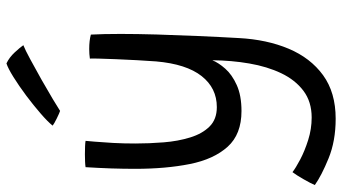

<svg xmlns="http://www.w3.org/2000/svg" viewBox="-247 -523 1034 580"><g transform="rotate(-90 270.0 -233.0)"><path d="M201.5 264Q134 264 81.5 242.5Q29 221 1 201Q5.5 190 18.5 167.2Q31.5 144.5 40 133.5Q52 143 78 156.8Q104 170.5 137.2 181Q170.5 191.5 205 191.5Q252.5 191.5 285.5 166.8Q318.5 142 338.8 99.5Q359 57 368.2 3.2Q377.5 -50.5 378 -108.5Q370.5 -90 352.5 -69.5Q334.5 -49 303 -34.8Q271.5 -20.5 224.5 -20.5Q154.5 -20.5 116.8 -62.2Q79 -104 64.5 -176.5Q50 -249 50 -341.5Q50 -376.5 51.2 -414Q52.5 -451.5 55 -491.5Q60.5 -492.5 71.5 -493Q82.5 -493.5 94 -493.5Q106.5 -493.5 118.2 -493Q130 -492.5 134.5 -491.5Q134 -485.5 132 -463Q130 -440.5 128.2 -408.2Q126.5 -376 126.5 -341.5Q126.5 -299 130 -255.5Q133.5 -212 144.8 -175.5Q156 -139 177.8 -117Q199.5 -95 236.5 -95Q294 -95 330.2 -141Q366.5 -187 374.5 -278.5Q376.5 -304 378.2 -336.5Q380 -369 381.2 -400Q382.5 -431 383 -452.8Q383.5 -474.5 383 -478.5Q396.5 -480.5 412 -480.5Q437.5 -480.5 455.5 -475.5Q457.5 -438.5 457.5 -385.5Q457.5 -337 455.8 -277Q454 -217 451.2 -153Q448.5 -89 445 -28Q440.5 56 412.8 122Q385 188 332.8 226Q280.5 264 201.5 264ZM368.5 -730.5Q386.5 -722 401.8 -705.5Q417 -689 423.5 -679.5Q409.5 -674 380.8 -658.5Q352 -643 319.2 -624.5Q286.5 -606 260.2 -590.2Q234 -574.5 225 -568.5Q218.5 -570.5 202.2 -578.5Q186 -586.5 180.5 -591Q192 -605.5 216.8 -627Q241.5 -648.5 271.2 -670.8Q301 -693 327.5 -709.5Q354 -726 368.5 -730.5Z"/></g></svg>

Font: Grandstander Light
Style: Regular
Weight: 300
Designer: Tyler Finck
Foundry: Etcetera Type Co
Version: Version 1.200; ttfautohint (v1.8.3)